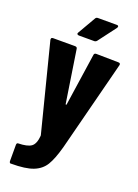

<svg xmlns="http://www.w3.org/2000/svg" viewBox="-167 -769 744 1036"><g transform="rotate(20 205.0 -250.5)"><path d="M26 187V95Q26 83 35 83Q87 82 109 66.5Q131 51 135 3L134 -3L7 -502V-506Q7 -515 18 -515H144Q156 -515 157 -504L203 -205Q204 -201 206 -201Q208 -201 209 -205L253 -504Q254 -515 266 -515L393 -513Q407 -513 404 -500L271 19Q251 92 228.5 128.5Q206 165 162.5 182Q119 199 37 199H32Q30 199 28 195.5Q26 192 26 187ZM135 -590 194 -692Q198 -700 209 -700H316Q326 -700 326 -693Q326 -690 323 -685L246 -583Q240 -576 232 -576H144Q137 -576 134 -580Q131 -584 135 -590Z"/></g></svg>

Font: Barlow Condensed
Style: Bold
Weight: 700
Width: 3
Designer: Jeremy Tribby
Foundry: Tribby Type
Version: Version 1.500